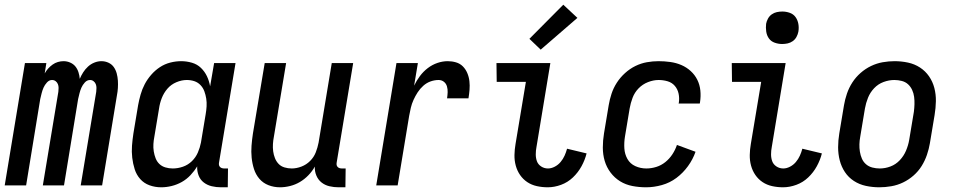

<svg xmlns="http://www.w3.org/2000/svg" viewBox="-33 -788 4053 816"><path d="M-13 0 73 -520H164L157 -476Q163 -487 171.5 -496.5Q180 -506 190.5 -513.5Q201 -521 213 -524.5Q225 -528 237 -528Q252 -528 265.5 -522Q279 -516 287.5 -505.5Q296 -495 300.5 -481Q305 -467 306 -453Q312 -467 320.5 -480.5Q329 -494 341 -505Q353 -516 368 -522Q383 -528 398 -528Q414 -528 428 -521.5Q442 -515 450.5 -503Q459 -491 463 -476Q467 -461 468 -445.5Q469 -430 468 -414Q467 -398 464 -383L401 0H310L376 -398Q377 -406 377 -414.5Q377 -423 374 -430.5Q371 -438 364.5 -443Q358 -448 350 -448Q337 -448 327.5 -437.5Q318 -427 313 -415.5Q308 -404 305 -392Q302 -380 299 -367L239 0H149L215 -398Q216 -406 216 -414.5Q216 -423 213 -430.5Q210 -438 203.5 -443Q197 -448 188 -448Q176 -448 166.5 -437.5Q157 -427 152 -415.5Q147 -404 144 -392Q141 -380 138 -367L78 0Z M652 8Q626 8 602.5 -0.5Q579 -9 563 -27Q547 -45 539.5 -68.5Q532 -92 529 -117.5Q526 -143 528 -169Q530 -195 534 -221L554 -341Q558 -363 564.5 -386Q571 -409 582 -430Q593 -451 609.5 -470Q626 -489 646.5 -502.5Q667 -516 690.5 -522Q714 -528 737 -528Q760 -528 782.5 -521.5Q805 -515 821 -499.5Q837 -484 846.5 -464Q856 -444 860 -421L877 -520H968L898 -98Q897 -93 897.5 -88Q898 -83 901.5 -79Q905 -75 910 -73.5Q915 -72 920 -72H936L935 8H906Q886 8 867 3.5Q848 -1 833 -12.5Q818 -24 811 -42.5Q804 -61 805 -81Q793 -61 776.5 -43.5Q760 -26 739.5 -14.5Q719 -3 696.5 2.5Q674 8 652 8ZM701 -72Q723 -72 744.5 -79.5Q766 -87 782.5 -103Q799 -119 808 -140Q817 -161 821 -182L841 -302Q844 -319 845 -336Q846 -353 843.5 -369Q841 -385 835.5 -400Q830 -415 819 -426.5Q808 -438 793 -443Q778 -448 761 -448Q739 -448 716.5 -438.5Q694 -429 678.5 -411Q663 -393 654.5 -371Q646 -349 643 -327L623 -207Q620 -192 619 -176Q618 -160 620.5 -144.5Q623 -129 628.5 -115Q634 -101 644.5 -91Q655 -81 670 -76.5Q685 -72 701 -72Z M1157 8Q1131 8 1108 -1Q1085 -10 1069.5 -28Q1054 -46 1046.5 -69.5Q1039 -93 1036.5 -118Q1034 -143 1036 -169Q1038 -195 1042 -221L1092 -520H1183L1131 -207Q1128 -192 1127 -176Q1126 -160 1128 -145Q1130 -130 1135.5 -116Q1141 -102 1151 -91.5Q1161 -81 1176 -76.5Q1191 -72 1207 -72Q1227 -72 1248 -80Q1269 -88 1285 -104Q1301 -120 1309 -140.5Q1317 -161 1321 -182L1377 -520H1468L1398 -98Q1397 -93 1397.5 -88Q1398 -83 1401.5 -79Q1405 -75 1410 -73.5Q1415 -72 1420 -72H1436L1435 8H1406Q1386 8 1367 3.5Q1348 -1 1333.5 -12.5Q1319 -24 1311.5 -42Q1304 -60 1305 -80Q1294 -60 1277.5 -43Q1261 -26 1241.5 -14.5Q1222 -3 1200 2.5Q1178 8 1157 8Z M1566 0 1652 -520H1743L1727 -424Q1737 -445 1751.5 -464.5Q1766 -484 1785 -498.5Q1804 -513 1826 -520.5Q1848 -528 1870 -528Q1888 -528 1905 -523Q1922 -518 1934 -506Q1946 -494 1953 -477.5Q1960 -461 1962 -443Q1964 -425 1962.5 -406.5Q1961 -388 1958 -370H1867Q1869 -383 1869.5 -396Q1870 -409 1866.5 -421Q1863 -433 1853.5 -440.5Q1844 -448 1831 -448Q1814 -448 1797 -442Q1780 -436 1766 -423.5Q1752 -411 1742 -395.5Q1732 -380 1724.5 -363.5Q1717 -347 1713 -330Q1709 -313 1706 -296L1657 0Z M2295 8Q2271 8 2248.5 3Q2226 -2 2208 -14Q2190 -26 2177.5 -44Q2165 -62 2159 -84Q2153 -106 2153.5 -129.5Q2154 -153 2158 -176L2202 -440H2078L2077 -520H2306L2247 -163Q2244 -148 2244 -132Q2244 -116 2249 -102.5Q2254 -89 2267 -80.5Q2280 -72 2296 -72Q2310 -72 2324.5 -79.5Q2339 -87 2349.5 -99.5Q2360 -112 2366.5 -126.5Q2373 -141 2377 -156L2460 -136Q2453 -108 2438.5 -81.5Q2424 -55 2402 -34Q2380 -13 2351.5 -2.5Q2323 8 2295 8ZM2265 -577 2217 -623 2361 -768 2421 -712Z M2713 8Q2683 8 2654.5 2.5Q2626 -3 2602.5 -17.5Q2579 -32 2562 -54.5Q2545 -77 2537 -104Q2529 -131 2529 -161Q2529 -191 2534 -221L2554 -341Q2558 -365 2566 -389.5Q2574 -414 2588.5 -436.5Q2603 -459 2623.5 -477.5Q2644 -496 2667.5 -507.5Q2691 -519 2716 -523.5Q2741 -528 2766 -528Q2791 -528 2816 -524.5Q2841 -521 2863 -511.5Q2885 -502 2902.5 -486Q2920 -470 2930.5 -449Q2941 -428 2943.5 -403.5Q2946 -379 2942 -353L2941 -348H2851L2852 -351Q2855 -371 2851 -390Q2847 -409 2835 -423Q2823 -437 2804.5 -442.5Q2786 -448 2766 -448Q2744 -448 2721 -439Q2698 -430 2681 -412.5Q2664 -395 2655.5 -372.5Q2647 -350 2643 -327L2623 -207Q2619 -182 2620.5 -157.5Q2622 -133 2633.5 -112.5Q2645 -92 2667 -82Q2689 -72 2714 -72Q2735 -72 2756 -78.5Q2777 -85 2794.5 -99Q2812 -113 2824.5 -132Q2837 -151 2844 -172L2923 -143Q2912 -111 2891 -82Q2870 -53 2842 -32Q2814 -11 2780 -1.5Q2746 8 2713 8Z M3295 8Q3271 8 3248.5 3Q3226 -2 3208 -14Q3190 -26 3177.5 -44Q3165 -62 3159 -84Q3153 -106 3153.5 -129.5Q3154 -153 3158 -176L3202 -440H3078L3077 -520H3306L3247 -163Q3244 -148 3244 -132Q3244 -116 3249 -102.5Q3254 -89 3267 -80.5Q3280 -72 3296 -72Q3310 -72 3324.5 -79.5Q3339 -87 3349.5 -99.5Q3360 -112 3366.5 -126.5Q3373 -141 3377 -156L3460 -136Q3453 -108 3438.5 -81.5Q3424 -55 3402 -34Q3380 -13 3351.5 -2.5Q3323 8 3295 8ZM3291 -601Q3275 -601 3259.5 -606.5Q3244 -612 3235 -624.5Q3226 -637 3223.5 -653.5Q3221 -670 3223 -687Q3225 -698 3231 -709Q3237 -720 3247 -727Q3257 -734 3268.5 -736.5Q3280 -739 3292 -739Q3308 -739 3323.5 -733.5Q3339 -728 3348 -715.5Q3357 -703 3360 -686.5Q3363 -670 3360 -653Q3358 -642 3352 -631Q3346 -620 3336 -613Q3326 -606 3314.5 -603.5Q3303 -601 3291 -601Z M3704 8Q3675 8 3647 2Q3619 -4 3596 -19Q3573 -34 3558 -56.5Q3543 -79 3536 -106Q3529 -133 3529 -162Q3529 -191 3534 -221L3554 -341Q3558 -365 3566.5 -390Q3575 -415 3589.5 -437.5Q3604 -460 3624.5 -478Q3645 -496 3669 -507.5Q3693 -519 3718.5 -523.5Q3744 -528 3769 -528Q3798 -528 3826 -522Q3854 -516 3877 -501Q3900 -486 3915.5 -463.5Q3931 -441 3938 -414Q3945 -387 3944.5 -358Q3944 -329 3939 -299L3919 -179Q3915 -155 3906.5 -130Q3898 -105 3884 -82.5Q3870 -60 3849.5 -42Q3829 -24 3805 -12.5Q3781 -1 3755 3.5Q3729 8 3704 8ZM3706 -72Q3729 -72 3751.5 -80.5Q3774 -89 3791 -107Q3808 -125 3817.5 -147.5Q3827 -170 3831 -193L3851 -313Q3853 -329 3853.5 -345Q3854 -361 3852 -376.5Q3850 -392 3843.5 -406Q3837 -420 3826 -430Q3815 -440 3799.5 -444Q3784 -448 3768 -448Q3745 -448 3722 -439.5Q3699 -431 3682 -413Q3665 -395 3656 -372.5Q3647 -350 3643 -327L3623 -207Q3620 -191 3619.5 -175Q3619 -159 3621.5 -143.5Q3624 -128 3630 -114Q3636 -100 3647.5 -90Q3659 -80 3674.5 -76Q3690 -72 3706 -72Z"/></svg>

Font: Iosevka Curly Medium
Style: Italic
Weight: 500
Italic angle: -9°
Monospace: yes
Designer: Belleve Invis
Foundry: Belleve Invis
Version: Version 22.1.2; ttfautohint (v1.8.4)